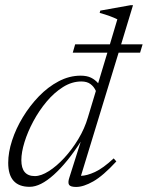

<svg xmlns="http://www.w3.org/2000/svg" viewBox="-20 -730 584 760"><path d="M268 -521.5 277.5 -554.5H415L444.5 -653.5Q419 -666.5 374.5 -679L377 -688L497 -709.5H506.5L459.5 -554.5H544.5L534.5 -521.5H449.5L300.5 -34Q324 -34.5 356 -49.2Q388 -64 430 -103L440.5 -91Q388 -34 349.2 -12Q310.5 10 281.5 10Q258.5 10 253.2 1.2Q248 -7.5 254.5 -27L299.5 -169Q246 -86 193 -38.2Q140 9.5 97.5 9.5Q12.5 9.5 12.5 -85.5Q12.5 -127 27.8 -174Q43 -221 70.5 -266.2Q98 -311.5 134 -348.8Q170 -386 212.2 -408.2Q254.5 -430.5 299 -430.5Q324 -430.5 340.2 -422.5Q356.5 -414.5 368.5 -400.5L405 -521.5ZM64.5 -96Q64.5 -33 118 -33Q142.5 -33 173.2 -52.5Q204 -72 234.5 -105Q265 -138 290 -179.5Q315 -221 328 -265.5L359.5 -370Q352 -387 338.2 -397.2Q324.5 -407.5 302 -407.5Q264.5 -407.5 229.5 -385.5Q194.5 -363.5 164.5 -327.8Q134.5 -292 112 -250Q89.5 -208 77 -167.5Q64.5 -127 64.5 -96Z"/></svg>

Font: Newsreader Text Light
Style: Italic
Weight: 300
Italic angle: -17°
Designer: Hugues Gentile
Foundry: Production Type
Version: Version 1.001